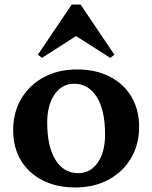

<svg xmlns="http://www.w3.org/2000/svg" viewBox="-20 -812 671 846"><path d="M312 14Q229 14 167.5 -17.5Q106 -49 72 -105.5Q38 -162 38 -238Q38 -317 74 -377.5Q110 -438 173.5 -472Q237 -506 319 -506Q402 -506 463.5 -474.5Q525 -443 559 -386Q593 -329 593 -253Q593 -175 557 -114.5Q521 -54 457.5 -20Q394 14 312 14ZM325 -49Q378 -49 410.5 -95.5Q443 -142 443 -219Q443 -326 406.5 -384.5Q370 -443 306 -443Q253 -443 220.5 -396Q188 -349 188 -272Q188 -166 224.5 -107.5Q261 -49 325 -49ZM165 -557 147 -571 296 -792H335L484 -571L466 -557L315 -653Z"/></svg>

Font: Platypi SemiBold
Style: Regular
Weight: 600
Designer: David Sargent
Foundry: Bolt Cutter Type
Version: Version 1.200; ttfautohint (v1.8.4.7-5d5b)